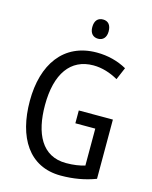

<svg xmlns="http://www.w3.org/2000/svg" viewBox="-134 -1002 868 1099"><g transform="rotate(15 300.0 -453.0)"><path d="M338 -916C308 -916 289 -897 289 -858C289 -822 308 -802 338 -802C367 -802 386 -822 386 -858C386 -896 368 -916 338 -916ZM338 -377V-301H456V-82C425 -73 390 -67 345 -67C201 -67 143 -190 143 -357C143 -543 218 -648 353 -648C404 -648 454 -632 500 -606L531 -679C479 -708 419 -724 353 -724C156 -724 53 -574 53 -358C53 -143 145 10 334 10C409 10 476 -2 540 -26V-377Z"/></g></svg>

Font: Noto Sans Gurmukhi UI Condensed
Style: Regular
Weight: 400
Width: 3
Designer: Jelle Bosma - Monotype Design Team
Foundry: Monotype Imaging Inc.
Version: Version 2.004